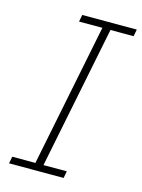

<svg xmlns="http://www.w3.org/2000/svg" viewBox="-108 -762 613 826"><g transform="rotate(15 198.5 -349.0)"><path d="M15 0 21 -31H124L252 -667H148L154 -698H397L391 -667H288L160 -31H264L258 0Z"/></g></svg>

Font: IBM Plex Sans ExtLt
Style: Italic
Weight: 200
Italic angle: -11°
Designer: Mike Abbink, Paul van der Laan, Pieter van Rosmalen
Foundry: Bold Monday
Version: Version 3.005